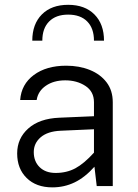

<svg xmlns="http://www.w3.org/2000/svg" viewBox="-20 -788 585 813"><path d="M268.6 -767.6Q339.4 -767.6 379.9 -726.8Q420.4 -686 420.4 -615.7H377.9Q377.9 -668 349.4 -697Q320.8 -726.1 268.6 -726.1Q216.8 -726.1 188 -697Q159.2 -668 159.2 -615.7H116.7Q116.7 -686 157.2 -726.8Q197.8 -767.6 268.6 -767.6ZM457.5 -355V0H389.6L379.9 -82Q339.4 -36.6 295.7 -15.6Q252 5.4 201.7 5.4Q133.3 5.4 93 -34.2Q52.7 -73.7 52.7 -138.2Q52.7 -202.1 99.9 -244.1Q147 -286.1 231.4 -289.6L377.9 -295.9V-355Q377.9 -400.4 341.8 -424.1Q305.7 -447.8 256.3 -447.8Q207.5 -447.8 174.3 -425Q141.1 -402.3 135.3 -364.7H65.4Q70.3 -431.2 123.3 -470.5Q176.3 -509.8 260.3 -509.8Q315.9 -509.8 360.6 -491.7Q405.3 -473.6 431.4 -439.2Q457.5 -404.8 457.5 -355ZM123 -144Q123 -104.5 147.9 -80.1Q172.9 -55.7 215.8 -55.7Q262.2 -55.7 299.1 -75.4Q335.9 -95.2 377.9 -141.6V-240.7L236.3 -234.4Q181.6 -231.9 152.3 -206.8Q123 -181.6 123 -144Z"/></svg>

Font: Estedad-FD Regular
Style: FD-Regular
Weight: 400
Designer: Amin Abedi
Version: Version 7.3